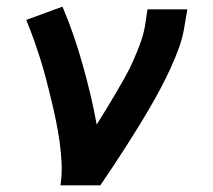

<svg xmlns="http://www.w3.org/2000/svg" viewBox="-20 -558 640 578"><path d="M162 0Q167 -33 165.5 -66Q164 -99 159.5 -131Q155 -163 148.5 -194.5Q142 -226 134.5 -257Q127 -288 119 -319Q111 -350 101.5 -380Q92 -410 81.5 -439.5Q71 -469 59 -498L168 -538Q186 -496 201 -452.5Q216 -409 228.5 -364.5Q241 -320 252 -274.5Q263 -229 271 -183Q286 -207 300.5 -230.5Q315 -254 329 -278Q343 -302 356.5 -326Q370 -350 381 -375Q392 -400 401.5 -425.5Q411 -451 416 -477L424 -530H544L535 -477Q530 -445 518.5 -413.5Q507 -382 493 -351.5Q479 -321 463 -291Q447 -261 429.5 -231Q412 -201 394 -172Q376 -143 357.5 -114Q339 -85 320 -56.5Q301 -28 282 0Z"/></svg>

Font: Iosevka Slab Extended Oblique
Style: Bold
Weight: 700
Width: 7
Italic angle: -9°
Monospace: yes
Designer: Belleve Invis
Foundry: Belleve Invis
Version: Version 11.1.1; ttfautohint (v1.8.3)